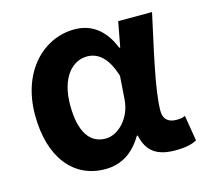

<svg xmlns="http://www.w3.org/2000/svg" viewBox="-89 -674 843 789"><g transform="rotate(-15 332.0 -280.0)"><path d="M266 14C334 14 387 -19 426 -85H430C445 -13 489 14 565 14C608 14 637 7 656 -4L638 -113C629 -108 617 -106 601 -106C569 -106 546 -121 546 -158C546 -249 589 -424 618 -560H474L454 -453H450C415 -541 356 -574 291 -574C161 -574 44 -463 44 -275C44 -93 133 14 266 14ZM300 -107C235 -107 194 -160 194 -277C194 -398 252 -453 312 -453C359 -453 398 -422 423 -341L416 -242C411 -167 356 -107 300 -107Z"/></g></svg>

Font: Spoqa Han Sans Neo Bold
Style: Bold
Weight: 700
Designer: [Spoqa Han Sans Neo] Dong-huui Kim  Younghwa Kang  Yujin Lee  [Noto Sans] Ryoko NISHIZUKA  (kana & ideographs); Paul D. 
Foundry: Spoqa (http://www.spoqa-han-sans.com)
Version: Version 1.100;hotconv 1.0.109;makeotfexe 2.5.65596